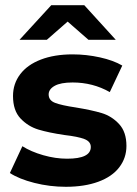

<svg xmlns="http://www.w3.org/2000/svg" viewBox="-20 -711 528 738"><path d="M18 -46 66 -149Q99 -128 146 -114.5Q193 -101 238 -101Q329 -101 329 -146Q329 -167 304.5 -176.5Q280 -186 228 -192Q167 -201 127.5 -213Q88 -225 59 -255.5Q30 -286 30 -342Q30 -389 57.5 -425.5Q85 -462 137 -482Q189 -502 259 -502Q312 -502 364 -490.5Q416 -479 450 -459L402 -357Q337 -394 259 -394Q213 -394 190 -381Q167 -368 167 -348Q167 -325 192 -315.5Q217 -306 271 -298Q332 -288 370.5 -276.5Q409 -265 437.5 -234.5Q466 -204 466 -150Q466 -104 438.5 -68Q411 -32 358 -12.5Q305 7 233 7Q171 7 112 -8Q53 -23 18 -46ZM320 -558 240 -628 160 -558H55L177 -691H304L425 -558Z"/></svg>

Font: Montserrat Ace
Style: Bold
Weight: 700
Designer: Julieta Ulanovsky
Foundry: Julieta Ulanovsky
Version: Version 1